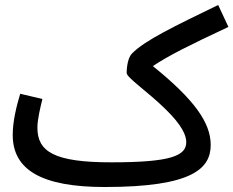

<svg xmlns="http://www.w3.org/2000/svg" viewBox="-20 -729 936 770"><path d="M400 21C754 21 825 -54 825 -148C825 -237 759 -330 593 -464C658 -507 736 -546 896 -621L855 -709C682 -625 560 -567 509 -514C495 -500 488 -466 488 -436C488 -418 574 -360 644 -291C711 -226 727 -185 727 -159C727 -104 665 -78 426 -78C197 -78 130 -121 130 -217C130 -250 142 -299 150 -332L61 -353C46 -303 31 -242 31 -188C31 -47 148 21 400 21Z"/></svg>

Font: Noto Sans Arabic UI Md
Style: Regular
Weight: 500
Designer: Monotype Design Team, Nadine Chahine and Nizar Qandah
Foundry: Monotype Imaging Inc.
Version: Version 2.010